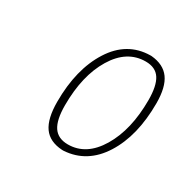

<svg xmlns="http://www.w3.org/2000/svg" viewBox="-83 -722 448 454"><g transform="rotate(30 141.0 -495.0)"><path d="M210 -644Q244 -641 260 -619Q276 -597 276 -553Q276 -464 240 -407Q204 -350 142 -346H138Q103 -348 87 -370.5Q71 -393 71 -439Q71 -528 107.5 -585.5Q144 -643 207 -644ZM91 -441Q91 -401 103.5 -382.5Q116 -364 143 -364Q193 -364 224.5 -416.5Q256 -469 256 -550Q256 -589 244 -607.5Q232 -626 205 -626Q154 -626 122.5 -574Q91 -522 91 -441Z"/></g></svg>

Font: Luna Sans Thin
Style: Italic
Weight: 250
Italic angle: -7°
Designer: Juan Pablo del Peral
Foundry: Huerta Tipografica
Version: Version 2.001; ttfautohint (v1.5)